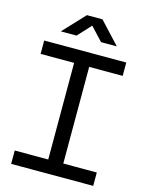

<svg xmlns="http://www.w3.org/2000/svg" viewBox="-135 -1014 837 1096"><g transform="rotate(15 283.0 -466.0)"><path d="M239 -63V-666H328V-63ZM41 0V-79H526V0ZM41 -650V-729H526V-650ZM119 -804 239 -932H331L450 -804H357L284 -882L212 -804Z"/></g></svg>

Font: Hubot Sans
Style: Regular
Weight: 400
Designer: Deni Anggara
Foundry: GitHub, Inc., Subsidiary of Microsoft Corporation
Version: Version 2.000